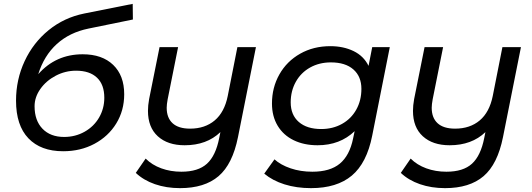

<svg xmlns="http://www.w3.org/2000/svg" viewBox="-20 -774 2756 994"><path d="M623 -286Q623 -202 582 -135Q541 -68 469 -29.5Q397 9 307 9Q191 9 127 -58Q63 -125 63 -253Q63 -362 107.5 -457.5Q152 -553 232 -618Q312 -683 416 -704L667 -754L668 -673L438 -626Q340 -606 274 -546Q208 -486 178 -390Q269 -493 408 -493Q509 -493 566 -438Q623 -383 623 -286ZM520 -268Q520 -336 482 -372Q444 -408 374 -408Q318 -408 268.5 -382Q219 -356 189 -313.5Q159 -271 159 -224Q159 -150 200 -107.5Q241 -65 312 -65Q370 -65 418 -92Q466 -119 493 -165.5Q520 -212 520 -268Z M1305 -530 1212 -64Q1184 76 1111.5 138Q1039 200 912 200Q841 200 782 179.5Q723 159 683 121L734 47Q767 80 815 97.5Q863 115 919 115Q1006 115 1051.5 73.5Q1097 32 1115 -60L1121 -90Q1050 -22 936 -22Q848 -22 797 -68.5Q746 -115 746 -200Q746 -228 752 -261L806 -530H902L848 -260Q843 -233 843 -216Q843 -164 873.5 -136Q904 -108 964 -108Q1041 -108 1091.5 -150.5Q1142 -193 1159 -277L1209 -530Z M1998 -530 1907 -72Q1879 70 1801.5 135Q1724 200 1590 200Q1515 200 1453 180.5Q1391 161 1348 125L1401 51Q1433 80 1484.5 97.5Q1536 115 1597 115Q1689 115 1739.5 73Q1790 31 1808 -57L1816 -95Q1740 -22 1624 -22Q1554 -22 1500.5 -48Q1447 -74 1417.5 -123Q1388 -172 1388 -238Q1388 -321 1426.5 -389Q1465 -457 1534 -496Q1603 -535 1690 -535Q1758 -535 1810.5 -509.5Q1863 -484 1888 -433L1907 -530ZM1851 -314Q1851 -378 1809.5 -414.5Q1768 -451 1693 -451Q1633 -451 1585.5 -424.5Q1538 -398 1511.5 -350.5Q1485 -303 1485 -244Q1485 -179 1527 -142.5Q1569 -106 1643 -106Q1703 -106 1750.5 -132.5Q1798 -159 1824.5 -206.5Q1851 -254 1851 -314Z M2677 -530 2584 -64Q2556 76 2483.5 138Q2411 200 2284 200Q2213 200 2154 179.5Q2095 159 2055 121L2106 47Q2139 80 2187 97.5Q2235 115 2291 115Q2378 115 2423.5 73.5Q2469 32 2487 -60L2493 -90Q2422 -22 2308 -22Q2220 -22 2169 -68.5Q2118 -115 2118 -200Q2118 -228 2124 -261L2178 -530H2274L2220 -260Q2215 -233 2215 -216Q2215 -164 2245.5 -136Q2276 -108 2336 -108Q2413 -108 2463.5 -150.5Q2514 -193 2531 -277L2581 -530Z"/></svg>

Font: Montserrat Alternates Medium
Style: Italic
Weight: 500
Italic angle: -11.3°
Designer: Julieta Ulanovsky
Foundry: Julieta Ulanovsky
Version: Version 7.200